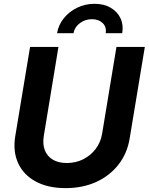

<svg xmlns="http://www.w3.org/2000/svg" viewBox="-20 -973 777 1004"><path d="M322.8 10.7Q230.5 10.7 166.7 -23.9Q103 -58.6 75 -119.6Q46.9 -180.7 59.6 -259.8L137.2 -727.5H285.6L209 -262.2Q202.1 -219.2 214.4 -187.5Q226.6 -155.8 256.1 -138.2Q285.6 -120.6 329.1 -120.6Q377 -120.6 416 -140.6Q455.1 -160.6 480.7 -194.8Q506.3 -229 513.7 -272L588.9 -727.5H737.3L658.2 -250Q645.5 -170.9 599.4 -112.1Q553.2 -53.2 482.4 -21.2Q411.6 10.7 322.8 10.7ZM474.1 -953.1Q523.4 -953.1 558.6 -932.6Q593.8 -912.1 610.1 -877.4Q626.5 -842.8 619.1 -799.3H532.7Q538.1 -831.5 517.1 -852.1Q496.1 -872.6 460.9 -872.6Q425.3 -872.6 397.7 -852.1Q370.1 -831.5 364.3 -799.3H278.3Q285.6 -842.8 313.5 -877.4Q341.3 -912.1 383.3 -932.6Q425.3 -953.1 474.1 -953.1Z"/></svg>

Font: Inter 20pt
Style: Bold Italic
Weight: 700
Italic angle: -9.3988°
Version: Version 4.001;git-66647c0bb